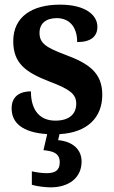

<svg xmlns="http://www.w3.org/2000/svg" viewBox="-20 -568 489 826"><path d="M198 238C276 238 331 197 331 127C331 73 290 40 230 35L236 9C354 3 420 -61 420 -160C420 -255 362 -295 262 -332C177 -364 150 -382 150 -427C150 -466 177 -490 224 -490C277 -490 312 -454 312 -387C371 -387 399 -411 399 -453C399 -501 351 -548 238 -548C118 -548 37 -496 37 -391C37 -296 89 -257 196 -216C277 -185 308 -165 308 -122C308 -80 281 -49 218 -49C151 -49 113 -94 113 -175C70 -175 30 -157 30 -102C30 -41 74 2 183 9L167 78C208 82 237 91 237 130C237 166 216 177 180 177C163 177 139 174 117 169V227C139 234 178 238 198 238Z"/></svg>

Font: Noto Serif Georgian SemiCondensed Bold
Style: Regular
Weight: 700
Width: 4
Designer: Monotype Design Team, Akaki Razmadze
Foundry: Google LLC
Version: Version 2.003